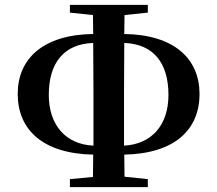

<svg xmlns="http://www.w3.org/2000/svg" viewBox="-20 -771 896 791"><path d="M268 0H589V-33L493 -43L492 -134C699 -138 802 -236 802 -384C802 -527 700 -628 492 -631L493 -709L589 -719V-751H268V-719L363 -709L364 -631C157 -628 53 -529 53 -384C53 -236 157 -138 364 -134L363 -42L268 -33ZM365 -171C250 -176 181 -257 181 -380C181 -513 244 -590 364 -594L365 -397V-348ZM492 -594C611 -590 674 -513 674 -380C674 -257 606 -177 491 -171V-348V-397Z"/></svg>

Font: Noto Serif CJK KR
Style: Bold
Weight: 700
Designer: Ryoko NISHIZUKA 西塚涼子 (kana & ideographs); Frank Grießhammer (Latin, Greek & Cyrillic); Wenlong ZHANG 张文龙 (bopomofo); San
Foundry: Adobe
Version: Version 2.001;hotconv 1.1.0;makeotfexe 2.6.0